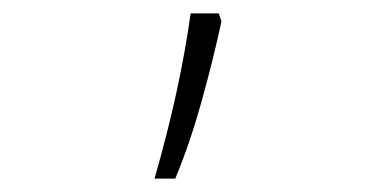

<svg xmlns="http://www.w3.org/2000/svg" viewBox="-20 -137 570 287"><path d="M211 130Q231 60 244 0Q257 -60 265 -117H307L311 -105Q299 -49 281.5 14Q264 77 242 130Z"/></svg>

Font: Noto Sans Mono Condensed ExtraLight
Style: Regular
Weight: 200
Width: 3
Designer: Monotype Design Team
Foundry: Monotype Imaging Inc.
Version: Version 2.014; ttfautohint (v1.8.4.7-5d5b)